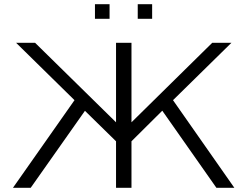

<svg xmlns="http://www.w3.org/2000/svg" viewBox="-20 -900 1189 920"><path d="M435 -810V-880H505V-810ZM640 -810V-880H709V-810ZM42 0 337 -420 57 -695H148L536 -314V-695H610V-314L997 -695H1089L809 -420L1103 0H1017L758 -369H757L610 -223V0H536V-223L387 -369Q301 -246 127 0Z"/></svg>

Font: Coval
Style: ExtraLight
Weight: 250
Foundry: Context Ltd
Version: Version 001.000